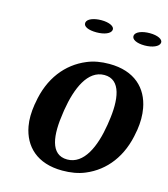

<svg xmlns="http://www.w3.org/2000/svg" viewBox="-110 -816 800 913"><g transform="rotate(15 290.0 -359.5)"><path d="M73 -259C67 -220 66 -185 72 -152C89 -58 156 10 281 10C321 10 359 4 392 -10C486 -49 554 -134 574 -259L576 -269C582 -308 582 -343 576 -376C559 -470 492 -538 367 -538C327 -538 291 -532 258 -518C164 -479 95 -394 75 -269ZM205 -698C202 -678 229 -667 268 -667C306 -667 337 -679 340 -698C343 -716 315 -729 277 -729C239 -729 208 -717 205 -698ZM214 -257 216 -271C234 -382 276 -481 358 -481C440 -481 453 -384 435 -271L433 -257C415 -144 372 -47 290 -47C206 -47 196 -143 214 -257ZM443 -698C440 -679 466 -666 505 -666C543 -666 575 -679 578 -698C581 -716 553 -729 515 -729C477 -729 446 -717 443 -698Z"/></g></svg>

Font: Aerodynamic
Style: Obl
Weight: 500
Designer: Google
Version: Version 2.000980; 2014